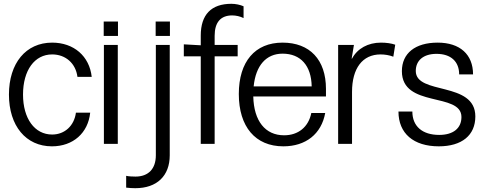

<svg xmlns="http://www.w3.org/2000/svg" viewBox="-20 -756 2546 1009"><path d="M454 -164H379C370 -95 320 -49 254 -49C162 -49 101 -133 101 -259C101 -387 162 -470 254 -470C325 -470 378 -423 387 -352H462C450 -461 368 -532 254 -532C116 -532 27 -424 27 -259C27 -95 116 13 253 13C364 13 443 -57 454 -164Z M599 -520H526V0H599ZM525 -567H600V-643H525Z M872 60V-520H799V60C799 131 760 172 692 172C674 172 656 171 643 168V230C658 232 676 233 691 233C805 233 872 168 872 60ZM798 -567H873V-643H798Z M1035 -569V-518L946 -523V-460H1035V0H1108V-460H1229V-520H1108V-568C1108 -639 1140 -675 1200 -675C1220 -675 1242 -670 1260 -661V-723C1242 -731 1218 -736 1196 -736C1090 -736 1035 -679 1035 -569Z M1689 -162H1616C1601 -88 1547 -45 1473 -45C1374 -45 1314 -120 1311 -249H1693V-289C1693 -442 1608 -532 1465 -532C1320 -532 1235 -432 1235 -262C1235 -90 1322 13 1469 13C1587 13 1669 -52 1689 -162ZM1313 -302C1324 -412 1379 -474 1465 -474C1560 -474 1616 -411 1618 -302Z M1830 0V-273C1830 -397 1885 -470 1980 -470C2002 -470 2027 -466 2047 -458L2057 -521C2038 -528 2010 -532 1982 -532C1914 -532 1858 -501 1830 -448H1828L1840 -520H1757V0Z M2280 -532C2162 -532 2092 -476 2092 -382C2092 -187 2405 -273 2405 -141C2405 -82 2362 -47 2288 -47C2200 -47 2147 -92 2147 -170H2074C2074 -55 2153 13 2286 13C2407 13 2478 -45 2478 -144C2478 -331 2165 -255 2165 -383C2165 -439 2206 -473 2274 -473C2349 -473 2393 -433 2393 -365H2466C2466 -470 2397 -532 2280 -532Z"/></svg>

Font: Non Bureau Light
Style: Regular
Weight: 300
Designer: Jona Saucedo
Foundry: Non Foundry
Version: Version 1.000;FEAKit 1.0